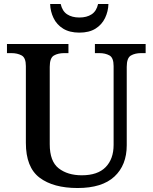

<svg xmlns="http://www.w3.org/2000/svg" viewBox="-20 -935 767 965"><path d="M370 10Q248 10 179 -42Q110 -94 110 -217V-603Q110 -645 88.5 -656.5Q67 -668 38 -668H15V-714H324V-668H302Q272 -668 251 -656Q230 -644 230 -599V-210Q230 -124 275 -89Q320 -54 391 -54Q471 -54 511 -95Q551 -136 551 -207V-603Q551 -645 530 -656.5Q509 -668 480 -668H457V-714H712V-668H689Q659 -668 638 -656Q617 -644 617 -599V-205Q617 -105 555 -47.5Q493 10 370 10ZM379 -771Q330 -771 297.5 -791Q265 -811 249 -844.5Q233 -878 232 -915H285Q293 -879 317.5 -863Q342 -847 379 -847Q416 -847 440.5 -863Q465 -879 473 -915H525Q524 -878 508 -844.5Q492 -811 460 -791Q428 -771 379 -771Z"/></svg>

Font: Noto Naskh Arabic Medium
Style: Regular
Weight: 500
Designer: Monotype Design Team, David Williams, Mohamad Dakak and Nizar Qandah
Foundry: Monotype Imaging Inc.
Version: Version 2.016